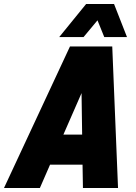

<svg xmlns="http://www.w3.org/2000/svg" viewBox="-63 -943 683 963"><path d="M-43 0 288 -710H500L529 0H353L351 -117H188L137 0ZM346 -476 255 -268H349ZM234 -757 369 -923H509L574 -757H460L426 -841L356 -757Z"/></svg>

Font: Geist Mono Black
Style: Italic
Weight: 900
Italic angle: -12°
Monospace: yes
Designer: Basement.studio, Andrés Briganti, Mateo Zaragoza
Foundry: Basement.studio, Vercel, Andrés Briganti, Guido Ferreyra, Mateo Zaragoza
Version: Version 1.500; ttfautohint (v1.8.4.7-5d5b)